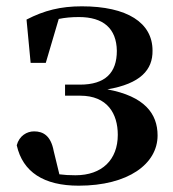

<svg xmlns="http://www.w3.org/2000/svg" viewBox="-20 -572 547 608"><path d="M229 16C386 16 479 -53 479 -143C479 -212 438 -267 320 -289C425 -307 464 -351 463 -412C463 -500 383 -552 239 -552C172 -552 120 -539 64 -510L77 -373H125L166 -512C185 -516 206 -518 230 -518C307 -518 349 -482 350 -411C350 -342 314 -304 233 -304H186V-269H234C320 -269 353 -212 353 -145C353 -66 303 -17 219 -17C199 -17 183 -18 168 -20L150 -94C141 -142 117 -156 88 -156C65 -156 41 -142 33 -112C52 -27 119 16 229 16Z"/></svg>

Font: Noto Serif SC
Style: Bold
Weight: 700
Designer: Ryoko NISHIZUKA 西塚涼子 (kana & ideographs); Frank Grießhammer (Latin, Greek & Cyrillic); Wenlong ZHANG 张文龙 (bopomofo); San
Foundry: Adobe
Version: Version 2.001;hotconv 1.1.0;makeotfexe 2.6.0